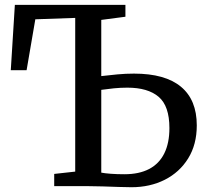

<svg xmlns="http://www.w3.org/2000/svg" viewBox="-20 -763 844 787"><path d="M518.9 4.4Q498.2 4.4 466.6 3.3Q435 2.1 401.6 1.1Q368.2 0 340.8 0H202.2V-50.1L288.3 -59.6V-689.6L124.8 -683.9L89 -475.2H24.2L40.9 -743H494.1V-694.4L395.1 -681.4V-451.1Q427.1 -455 461.2 -458.1Q495.2 -461.3 529.1 -461.3Q657 -461.3 721.8 -407.4Q786.6 -353.6 786.6 -249.2Q786.6 -170.6 751.3 -113.7Q716 -56.8 655.5 -26.2Q594.9 4.4 518.9 4.4ZM490 -48.8Q550.4 -48.8 591.5 -70.4Q632.5 -92 653.4 -134.2Q674.4 -176.4 674.4 -238Q674.4 -328.8 630.2 -366.2Q586 -403.7 502.1 -403.7Q473.9 -403.7 446.8 -401Q419.8 -398.3 395.1 -394.7V-55.4Q409.3 -52.6 434.3 -50.7Q459.3 -48.8 490 -48.8Z"/></svg>

Font: Merriweather Light
Style: Regular
Weight: 300
Designer: Eben Sorkin
Foundry: Eben Sorkin
Version: Version 2.100